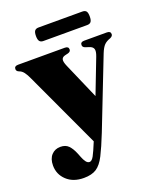

<svg xmlns="http://www.w3.org/2000/svg" viewBox="-155 -715 871 1049"><g transform="rotate(-20 280.0 -190.0)"><path d="M325.5 39.5Q295.5 115 273.2 158.8Q251 202.5 223.5 220.5Q196 238.5 150 238.5Q88 238.5 50.8 203.5Q13.5 168.5 13.5 117Q13.5 78 33.8 56.2Q54 34.5 85.5 34.5Q115.5 34.5 132.5 51.8Q149.5 69 162.5 100.5L172.5 125.5Q179 142.5 188 154.8Q197 167 208.5 167Q221.5 167 233.8 144.8Q246 122.5 268 68.5L64.5 -369.5Q53 -395.5 41.8 -410.2Q30.5 -425 15.5 -430Q0.5 -435.5 0.5 -448.5Q0.5 -466 22.5 -466H294.5Q316 -466 316 -448.5Q316 -435.5 300 -431L281.5 -426.5Q265 -422.5 261.8 -409.8Q258.5 -397 270.5 -369.5L361.5 -160.5L439 -361.5Q450 -390 445.2 -403.8Q440.5 -417.5 421 -423.5L401 -430Q385 -435 385 -448.5Q385 -466 406.5 -466H538.5Q560.5 -466 560.5 -448.5Q560.5 -437 545.5 -430Q521.5 -422 508.5 -408.5Q495.5 -395 483.5 -365ZM168 -579.5Q168 -601.5 175 -610.2Q182 -619 197 -619H451.5Q467 -619 474 -610.8Q481 -602.5 481 -580Q481 -558.5 474 -549.5Q467 -540.5 451.5 -540.5H197Q182 -540.5 175 -549.5Q168 -558.5 168 -579.5Z"/></g></svg>

Font: Fraunces 72pt S000 Black
Style: Regular
Weight: 900
Version: Version 1.000; ttfautohint (v1.8.3)